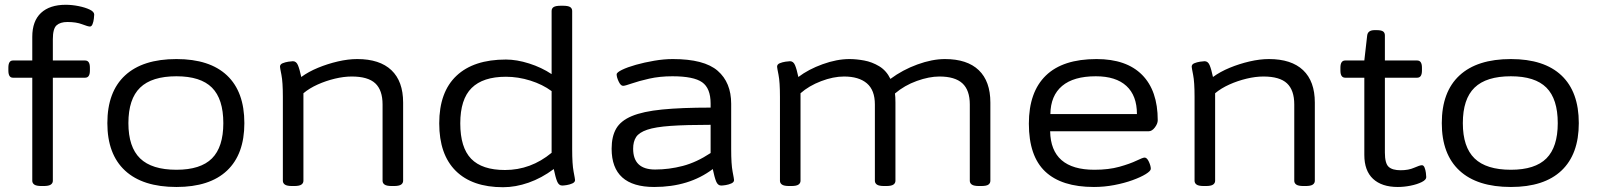

<svg xmlns="http://www.w3.org/2000/svg" viewBox="-20 -776 6682 803"><path d="M154 2Q132 2 123.5 -4Q115 -10 115 -20V-451H34Q15 -451 15 -481V-493Q15 -523 34 -523H115V-622Q115 -688 151.5 -722Q188 -756 255 -756Q281 -756 308.5 -750.5Q336 -745 355 -736Q374 -727 374 -715Q374 -710 372.5 -697.5Q371 -685 367 -675Q363 -665 356 -665Q348 -665 323.5 -674.5Q299 -684 262 -684Q232 -684 216.5 -670Q201 -656 201 -612V-523H336Q356 -523 356 -493V-481Q356 -451 336 -451H201V-20Q201 -10 192.5 -4Q184 2 162 2Z M718 6Q577 6 503 -62.5Q429 -131 429 -261Q429 -392 503 -460.5Q577 -529 718 -529Q857 -529 929.5 -460.5Q1002 -392 1002 -261Q1002 -131 929.5 -62.5Q857 6 718 6ZM718 -66Q819 -66 866.5 -113.5Q914 -161 914 -261Q914 -362 866.5 -409.5Q819 -457 718 -457Q615 -457 566 -409.5Q517 -362 517 -261Q517 -161 566 -113.5Q615 -66 718 -66Z M1202 2Q1180 2 1171.5 -4Q1163 -10 1163 -20V-371Q1163 -433 1157 -463Q1151 -493 1151 -497Q1151 -507 1162 -511.5Q1173 -516 1186 -518Q1199 -520 1205 -520Q1219 -520 1226 -503.5Q1233 -487 1240 -454Q1270 -476 1310 -492.5Q1350 -509 1393 -519Q1436 -529 1474 -529Q1568 -529 1617 -482.5Q1666 -436 1666 -347V-20Q1666 -10 1657.5 -4Q1649 2 1627 2H1619Q1597 2 1588.5 -4Q1580 -10 1580 -20V-339Q1580 -399 1549.5 -427.5Q1519 -456 1451 -456Q1418 -456 1380.5 -447Q1343 -438 1308.5 -422.5Q1274 -407 1249 -386V-20Q1249 -10 1240.5 -4Q1232 2 1210 2Z M2084 7Q1955 7 1886 -61.5Q1817 -130 1817 -260Q1817 -391 1889 -459Q1961 -527 2096 -527Q2141 -527 2193 -510.5Q2245 -494 2287 -466V-730Q2287 -741 2295.5 -746.5Q2304 -752 2326 -752H2334Q2356 -752 2364.5 -746.5Q2373 -741 2373 -730V-152Q2373 -89 2379 -58Q2385 -27 2385 -23Q2385 -14 2374 -9Q2363 -4 2350.5 -2Q2338 0 2331 0Q2317 0 2310 -17.5Q2303 -35 2296 -69Q2245 -31 2190.5 -12Q2136 7 2084 7ZM2092 -65Q2200 -65 2287 -137V-395Q2249 -423 2198 -439Q2147 -455 2096 -455Q2000 -455 1952.5 -408Q1905 -361 1905 -260Q1905 -159 1950.5 -112Q1996 -65 2092 -65Z M2716 6Q2538 6 2538 -154Q2538 -205 2557 -238Q2576 -271 2622.5 -290.5Q2669 -310 2749.5 -318Q2830 -326 2952 -326V-343Q2952 -407 2916.5 -432Q2881 -457 2792 -457Q2739 -457 2695 -447Q2651 -437 2622.5 -427Q2594 -417 2586 -417Q2576 -417 2567.5 -435Q2559 -453 2559 -465Q2559 -473 2581.5 -484Q2604 -495 2639.5 -505Q2675 -515 2716 -522Q2757 -529 2794 -529Q2925 -529 2981.5 -480Q3038 -431 3038 -342V-152Q3038 -89 3044 -58Q3050 -27 3050 -23Q3050 -14 3039 -9Q3028 -4 3015.5 -2Q3003 0 2996 0Q2982 0 2975 -17.5Q2968 -35 2961 -69Q2862 6 2716 6ZM2720 -67Q2778 -67 2835.5 -82Q2893 -97 2952 -136V-254Q2849 -254 2785 -249.5Q2721 -245 2687 -233.5Q2653 -222 2640.5 -203Q2628 -184 2628 -154Q2628 -67 2720 -67Z M3281 2Q3259 2 3250.5 -4Q3242 -10 3242 -20V-371Q3242 -433 3236 -463Q3230 -493 3230 -497Q3230 -507 3241 -511.5Q3252 -516 3265 -518Q3278 -520 3284 -520Q3298 -520 3305 -503.5Q3312 -487 3319 -454Q3361 -486 3420.5 -507.5Q3480 -529 3533 -529Q3561 -529 3594 -523Q3627 -517 3657 -499Q3687 -481 3704 -446Q3755 -484 3817 -506.5Q3879 -529 3932 -529Q4025 -529 4073.5 -482.5Q4122 -436 4122 -347V-20Q4122 -10 4114 -4Q4106 2 4083 2H4075Q4053 2 4044.5 -4Q4036 -10 4036 -20V-339Q4036 -399 4005 -427.5Q3974 -456 3909 -456Q3866 -456 3814.5 -437.5Q3763 -419 3723 -385Q3725 -372 3725 -347V-20Q3725 -10 3716.5 -4Q3708 2 3686 2H3678Q3656 2 3647.5 -4Q3639 -10 3639 -20V-339Q3639 -399 3605.5 -427.5Q3572 -456 3510 -456Q3465 -456 3414 -436.5Q3363 -417 3328 -386V-20Q3328 -10 3319.5 -4Q3311 2 3289 2Z M4555 6Q4420 6 4351.5 -58.5Q4283 -123 4283 -259Q4283 -391 4354 -460Q4425 -529 4566 -529Q4691 -529 4756.5 -463Q4822 -397 4822 -273Q4822 -259 4810 -243Q4798 -227 4784 -227H4372Q4375 -66 4557 -66Q4617 -66 4661.5 -78.5Q4706 -91 4733 -104Q4760 -117 4767 -117Q4777 -117 4785 -99.5Q4793 -82 4793 -70Q4793 -61 4772 -48Q4751 -35 4716.5 -22.5Q4682 -10 4640 -2Q4598 6 4555 6ZM4373 -299H4735Q4735 -376 4691 -416.5Q4647 -457 4563 -457Q4470 -457 4422 -416.5Q4374 -376 4373 -299Z M5015 2Q4993 2 4984.5 -4Q4976 -10 4976 -20V-371Q4976 -433 4970 -463Q4964 -493 4964 -497Q4964 -507 4975 -511.5Q4986 -516 4999 -518Q5012 -520 5018 -520Q5032 -520 5039 -503.5Q5046 -487 5053 -454Q5083 -476 5123 -492.5Q5163 -509 5206 -519Q5249 -529 5287 -529Q5381 -529 5430 -482.5Q5479 -436 5479 -347V-20Q5479 -10 5470.5 -4Q5462 2 5440 2H5432Q5410 2 5401.5 -4Q5393 -10 5393 -20V-339Q5393 -399 5362.5 -427.5Q5332 -456 5264 -456Q5231 -456 5193.5 -447Q5156 -438 5121.5 -422.5Q5087 -407 5062 -386V-20Q5062 -10 5053.5 -4Q5045 2 5023 2Z M5826 6Q5759 6 5722.5 -28Q5686 -62 5686 -128V-451H5606Q5586 -451 5586 -481V-493Q5586 -523 5606 -523H5686L5698 -628Q5701 -650 5729 -650H5737Q5757 -650 5764.5 -644.5Q5772 -639 5772 -628V-523H5907Q5927 -523 5927 -493V-481Q5927 -451 5907 -451H5772V-138Q5772 -93 5787.5 -78.5Q5803 -64 5838 -64Q5871 -64 5894.5 -74.5Q5918 -85 5927 -85Q5934 -85 5938 -75Q5942 -65 5943.5 -53Q5945 -41 5945 -35Q5945 -24 5926 -14.5Q5907 -5 5879.5 0.5Q5852 6 5826 6Z M6299 6Q6158 6 6084 -62.5Q6010 -131 6010 -261Q6010 -392 6084 -460.5Q6158 -529 6299 -529Q6438 -529 6510.5 -460.5Q6583 -392 6583 -261Q6583 -131 6510.5 -62.5Q6438 6 6299 6ZM6299 -66Q6400 -66 6447.5 -113.5Q6495 -161 6495 -261Q6495 -362 6447.5 -409.5Q6400 -457 6299 -457Q6196 -457 6147 -409.5Q6098 -362 6098 -261Q6098 -161 6147 -113.5Q6196 -66 6299 -66Z"/></svg>

Font: Asap Expanded
Style: Regular
Weight: 400
Width: 7
Designer: Pablo Cosgaya
Foundry: Omnibus-Type
Version: Version 3.001; ttfautohint (v1.8.4.7-5d5b)